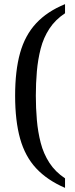

<svg xmlns="http://www.w3.org/2000/svg" viewBox="-20 -779 363 927"><path d="M294 128Q208 91 154.5 33.5Q101 -24 77 -110Q53 -196 53 -317Q53 -438 77 -523.5Q101 -609 154.5 -666.5Q208 -724 294 -759V-715Q247 -684 218.5 -640.5Q190 -597 176.5 -544.5Q163 -492 158 -434.5Q153 -377 153 -317Q153 -257 158 -199.5Q163 -142 176.5 -89.5Q190 -37 218.5 7Q247 51 294 82Z"/></svg>

Font: Noto Serif SemiCondensed
Style: Regular
Weight: 400
Width: 4
Designer: Monotype Design Team
Foundry: Monotype Imaging Inc.
Version: Version 2.013